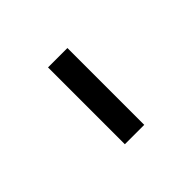

<svg xmlns="http://www.w3.org/2000/svg" viewBox="34 -984 546 546"><g transform="rotate(45 307.0 -711.0)"><path d="M153 -672H462V-750H153Z"/></g></svg>

Font: Genne Gothic Medium
Style: Regular
Weight: 500
Designer: Ryoko NISHIZUKA (kana & ideographs); Paul D. Hunt (Latin, Greek & Cyrillic); Wenlong ZHANG (bopomofo); Sandoll Communica
Foundry: Adobe Systems Incorporated
Version: Version 1.004;PS 1.004;hotconv 16.6.51;makeotf.lib2.5.65220